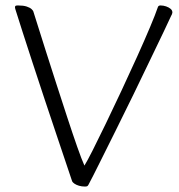

<svg xmlns="http://www.w3.org/2000/svg" viewBox="-20 -672 658 705"><path d="M292 13Q280 13 270 10Q260 7 253.5 2.5Q247 -2 245 -6Q239 -24 223.5 -70Q208 -116 187 -178.5Q166 -241 143 -310Q120 -379 99 -443.5Q78 -508 62 -557.5Q46 -607 39 -630Q37 -637 36 -639.5Q35 -642 35 -645Q35 -649 37 -650.5Q39 -652 46 -652Q66 -652 78 -648Q90 -644 96 -638.5Q102 -633 103 -628Q106 -619 118 -580.5Q130 -542 148 -485.5Q166 -429 186.5 -365.5Q207 -302 227 -241Q247 -180 263.5 -133Q280 -86 290 -64Q299 -78 320 -119.5Q341 -161 368.5 -218Q396 -275 426 -339Q456 -403 483.5 -464Q511 -525 531 -572.5Q551 -620 559 -644Q561 -652 569 -652Q580 -652 590 -648.5Q600 -645 606.5 -639.5Q613 -634 613 -626Q613 -624 611.5 -620Q610 -616 608 -613Q602 -599 581.5 -556.5Q561 -514 532 -453.5Q503 -393 470 -325Q437 -257 404.5 -192Q372 -127 346 -74.5Q320 -22 305 6Q303 10 300.5 11.5Q298 13 292 13Z"/></svg>

Font: Briem Hand Thin
Style: Regular
Weight: 100
Designer: Gunnlaugur SE Briem, Eben Sorkin
Foundry: Sorkin Type Co.
Version: Version 1.003